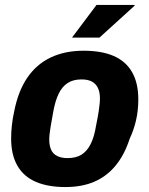

<svg xmlns="http://www.w3.org/2000/svg" viewBox="-20 -744 604 776"><path d="M244 12Q174 12 125 -9Q76 -30 50.5 -74Q25 -118 25 -184Q25 -210 28 -237.5Q31 -265 37 -292Q53 -375 90 -429.5Q127 -484 184.5 -511.5Q242 -539 318 -539Q390 -539 439 -518Q488 -497 513.5 -453Q539 -409 539 -342Q539 -298 530 -258.5Q521 -219 504 -183Q483 -118 447 -74.5Q411 -31 361 -9.5Q311 12 244 12ZM253 -105Q287 -105 309.5 -119Q332 -133 346.5 -162Q361 -191 368 -235Q376 -274 379 -295Q382 -316 383 -327Q384 -338 384 -345Q384 -371 376 -388Q368 -405 352 -414Q336 -423 309 -423Q276 -423 253.5 -408.5Q231 -394 217 -365Q203 -336 195 -291Q188 -253 184.5 -231.5Q181 -210 180 -199Q179 -188 179 -181Q179 -156 186.5 -139Q194 -122 211 -113.5Q228 -105 253 -105ZM271 -592 370 -724H524V-721L382 -592Z"/></svg>

Font: Archivo SemiCondensed ExtraBold
Style: Italic
Weight: 800
Width: 4
Italic angle: -10°
Designer: Hector Gatti
Foundry: Omnibus-Type
Version: Version 2.001